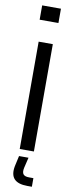

<svg xmlns="http://www.w3.org/2000/svg" viewBox="-108 -832 404 1057"><g transform="rotate(10 94.0 -303.5)"><path d="M37.1 -720V-800H142.1V-720ZM52.7 0V-600H131.9V0ZM154.6 193.1H129.5Q76.8 193.1 55.1 169.3Q33.4 145.4 42.9 97L55.7 39H108.6L94.8 97Q89.2 122.6 97.7 133.8Q106.2 145 130.4 145H154.6Z"/></g></svg>

Font: Big Shoulders Stencil Text Thin
Style: Regular
Weight: 100
Designer: Patric King
Foundry: XO Type Co
Version: Version 2.001